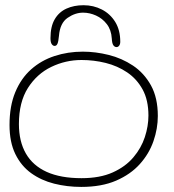

<svg xmlns="http://www.w3.org/2000/svg" viewBox="-20 -693 666 736"><path d="M291.5 23.5Q237 23.5 187.5 11Q138 -1.5 99.5 -29.2Q61 -57 38.8 -102.5Q16.5 -148 16.5 -214Q16.5 -286.5 38.5 -339.5Q60.5 -392.5 99.2 -427Q138 -461.5 189 -478.2Q240 -495 297.5 -495Q346 -495 396.5 -482.5Q447 -470 489.8 -441.5Q532.5 -413 558.8 -365.5Q585 -318 585 -248.5Q585 -200 568.2 -151.8Q551.5 -103.5 516 -64Q480.5 -24.5 425 -0.5Q369.5 23.5 291.5 23.5ZM292.5 -10Q363 -10 412 -32Q461 -54 491.2 -89.8Q521.5 -125.5 535.2 -167.5Q549 -209.5 549 -250Q549 -309 526.8 -349.8Q504.5 -390.5 467.5 -415.5Q430.5 -440.5 385 -451.8Q339.5 -463 292.5 -463Q231.5 -463 176.5 -436.5Q121.5 -410 87 -355.8Q52.5 -301.5 52.5 -217.5Q52.5 -151 79.2 -104.5Q106 -58 159.2 -34Q212.5 -10 292.5 -10ZM189.5 -517Q183 -517 178.2 -524Q173.5 -531 173.5 -546.5Q173.5 -591.5 189.8 -619.2Q206 -647 234.8 -660Q263.5 -673 300 -673Q338.5 -673 370.5 -656.5Q402.5 -640 421.8 -608.8Q441 -577.5 441 -533Q441 -523.5 436.8 -518Q432.5 -512.5 427 -512.5Q419.5 -512.5 414.5 -519.5Q409.5 -526.5 408.5 -545.5Q406.5 -578.5 389.5 -600.5Q372.5 -622.5 348 -633.5Q323.5 -644.5 298.5 -644.5Q268 -644.5 239 -624.5Q210 -604.5 206 -555.5Q204 -533.5 200.2 -525.2Q196.5 -517 189.5 -517Z"/></svg>

Font: Gluten Thin
Style: Regular
Weight: 100
Designer: Tyler Finck
Foundry: Etcetera Type Company
Version: Version 1.300